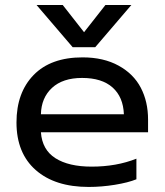

<svg xmlns="http://www.w3.org/2000/svg" viewBox="-20 -721 648 756"><path d="M266.1 -535.2 124 -701.2H227.1L311 -594.2L395 -701.2H497.1L355 -535.2ZM329.1 15.1Q196.3 15.1 120.6 -51.5Q44.9 -118.2 44.9 -238.8Q44.9 -356.4 112.5 -425.8Q180.2 -495.1 305.2 -495.1Q387.7 -495.1 446.8 -462.6Q505.9 -430.2 534.4 -375.5Q563 -320.8 563 -250V-200.2H141.1Q146 -131.3 198.2 -98.1Q250.5 -64.9 340.8 -64.9Q438.5 -64.9 517.1 -96.2V-15.1Q484.9 -2 432.4 6.6Q379.9 15.1 329.1 15.1ZM141.1 -271H467.8Q465.3 -338.9 423.3 -376.5Q381.3 -414.1 303.2 -414.1Q227.1 -414.1 184.8 -375Q142.6 -335.9 141.1 -271Z"/></svg>

Font: Prompt
Style: Regular
Weight: 400
Designer: Katatrad Team
Foundry: CadsonDemak
Version: Version 1.000;PS 001.000;hotconv 1.0.88;makeotf.lib2.5.64775